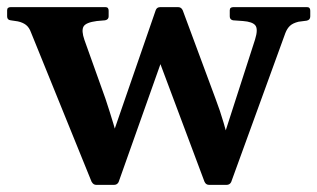

<svg xmlns="http://www.w3.org/2000/svg" viewBox="-40 -515 891 539"><path d="M230 4Q222 4 217 -5L47 -424Q42 -438 33 -445Q24 -452 10 -455L-10 -458Q-20 -459 -20 -469V-486Q-20 -495 -10 -495H256Q265 -495 265 -485V-469Q265 -460 255 -458L232 -456Q201 -452 194.5 -440.5Q188 -429 197 -403L256 -238Q268 -202 278.5 -167Q289 -132 298 -96L239 -29L397 -486Q400 -495 410 -495H460Q469 -495 473 -486L565 -238Q578 -204 588 -169.5Q598 -135 607 -100L555 -29L676 -404Q685 -433 677 -443.5Q669 -454 642 -456L614 -458Q605 -460 605 -469V-486Q605 -495 615 -495H822Q831 -495 831 -485V-469Q831 -459 821 -457L798 -454Q782 -450 774 -442.5Q766 -435 761 -422L609 -4Q605 4 596 4H547Q538 4 534 -5L395 -376L437 -410L293 -4Q289 4 280 4Z"/></svg>

Font: Hahmlet SemiBold
Style: Regular
Weight: 600
Version: Version 1.002